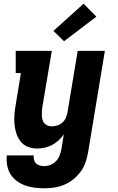

<svg xmlns="http://www.w3.org/2000/svg" viewBox="-20 -795 640 1038"><path d="M220 223Q192 223 165.5 219.5Q139 216 114.5 207Q90 198 69.5 182.5Q49 167 36 145.5Q23 124 18.5 98Q14 72 17 45H162Q161 57 164 69Q167 81 175.5 89Q184 97 195.5 100Q207 103 220 103Q237 103 254 96Q271 89 283.5 75.5Q296 62 302.5 45Q309 28 312 11L325 -69Q313 -51 296.5 -36Q280 -21 261 -11Q242 -1 221 3.5Q200 8 180 8Q153 8 129 -2Q105 -12 90 -32Q75 -52 67.5 -76.5Q60 -101 58 -127.5Q56 -154 58.5 -181Q61 -208 66 -235L93 -400H65V-520H260L209 -216Q207 -204 206.5 -192.5Q206 -181 206.5 -169.5Q207 -158 210 -147Q213 -136 220.5 -128Q228 -120 238 -116Q248 -112 260 -112Q275 -112 290.5 -117Q306 -122 318 -133Q330 -144 336 -158.5Q342 -173 345 -188L400 -520H547L456 30Q451 57 442 83.5Q433 110 416 133Q399 156 376 174.5Q353 193 326.5 204Q300 215 273 219Q246 223 220 223ZM326 -572 269 -628 432 -775 501 -705Z"/></svg>

Font: Iosevka Etoile Heavy
Style: Italic
Weight: 900
Italic angle: -9°
Designer: Belleve Invis
Foundry: Belleve Invis
Version: Version 22.1.2; ttfautohint (v1.8.4)